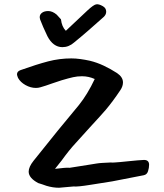

<svg xmlns="http://www.w3.org/2000/svg" viewBox="-20 -863 772 904"><path d="M274 -641Q230 -641 203 -693Q192 -716 183.5 -735.5Q175 -755 169 -771Q168 -775 167.5 -778Q167 -781 167 -782Q167 -795 178 -803Q189 -811 207 -811Q227 -811 247 -794L267 -772Q271 -737 290 -718L392 -814Q420 -840 432.5 -842.5Q445 -845 464 -834Q480 -825 480 -808Q480 -794 468 -783Q430 -749 395.5 -719Q361 -689 329 -663Q304 -641 274 -641ZM258 21Q229 21 199 12L179 5Q168 2 160 -1Q115 -25 115 -55Q115 -77 138 -106Q199 -183 252.5 -248.5Q306 -314 352 -369Q372 -394 390.5 -424.5Q409 -455 426 -491Q397 -504 366 -504Q344 -504 324 -499.5Q304 -495 270 -485L225 -470Q195 -459 170 -452Q160 -449 149 -449Q124 -449 100 -462.5Q76 -476 65 -496Q60 -508 60 -513Q60 -527 77 -533Q153 -560 206.5 -574Q260 -588 316 -588Q336 -588 358 -585Q380 -582 403 -577Q436 -569 468 -554Q500 -539 531 -519Q559 -500 559 -475Q559 -457 547 -439Q511 -385 478 -346Q470 -336 450.5 -315Q431 -294 402 -262L336 -189Q321 -173 304.5 -152.5Q288 -132 270 -107L239 -68Q264 -71 281 -72.5Q298 -74 308 -73Q359 -81 390.5 -86Q422 -91 434 -93Q445 -95 462.5 -96Q480 -97 502 -98Q509 -97 520 -98Q531 -99 546 -100L586 -104Q634 -109 658 -110Q682 -110 682 -87Q682 -73 677 -57Q672 -41 657 -38L508 -9L407 7Q376 12 356 14Q336 16 326 15Q303 17 286 18.5Q269 20 258 21Z"/></svg>

Font: Mansalva
Style: Regular
Weight: 400
Designer: Carolina Short
Foundry: Carolina Short
Version: Version 2.112; ttfautohint (v1.8.4.7-5d5b)